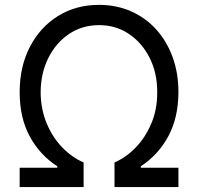

<svg xmlns="http://www.w3.org/2000/svg" viewBox="-20 -757 802 777"><path d="M59.6 0V-78.1H211.9V-84Q141.1 -129.9 100.3 -205.1Q59.6 -280.3 59.6 -383.8Q59.6 -487.3 100.8 -567.1Q142.1 -647 214.6 -692.1Q287.1 -737.3 380.9 -737.3Q451.2 -737.3 510 -711.4Q568.8 -685.5 611.8 -638.2Q654.8 -590.8 678.5 -526.1Q702.1 -461.4 702.1 -383.8Q701.7 -280.3 660.9 -205.1Q620.1 -129.9 549.8 -84V-78.1H702.1V0H443.4V-99.6Q490.2 -119.6 529.5 -160.4Q568.8 -201.2 592.8 -258.3Q616.7 -315.4 616.2 -383.8Q616.7 -460 586.4 -521.2Q556.2 -582.5 502.9 -618.9Q449.7 -655.3 380.9 -655.3Q312 -655.3 258.5 -618.9Q205.1 -582.5 175 -521.2Q145 -460 144.5 -383.8Q145 -315.4 168.7 -258.3Q192.4 -201.2 231.9 -160.4Q271.5 -119.6 318.4 -99.6V0Z"/></svg>

Font: Inter
Style: Regular
Weight: 400
Designer: Rasmus Andersson
Foundry: rsms
Version: Version 4.000;git-8c9346024